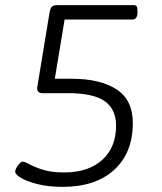

<svg xmlns="http://www.w3.org/2000/svg" viewBox="-20 -720 629 746"><path d="M224 6Q168 6 126.5 -4.5Q85 -15 62 -28.5Q39 -42 39 -53Q39 -63 50 -77.5Q61 -92 68 -92Q76 -92 95 -81.5Q114 -71 147 -60.5Q180 -50 229 -50Q323 -50 377 -98.5Q431 -147 431 -232Q431 -295 387.5 -326.5Q344 -358 244 -358H146Q121 -358 125 -383L173 -674Q176 -689 182.5 -694.5Q189 -700 202 -700H500Q516 -700 514 -677V-667Q512 -644 494 -644H231L193 -414H259Q369 -414 432.5 -373Q496 -332 496 -242Q496 -126 423.5 -60Q351 6 224 6Z"/></svg>

Font: Asap Semi Expanded Semi Expanded Light
Style: Italic
Weight: 300
Width: 6
Italic angle: -6°
Designer: Pablo Cosgaya
Foundry: Omnibus-Type
Version: Version 3.001; ttfautohint (v1.8.4.7-5d5b)